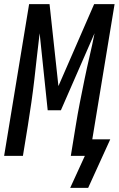

<svg xmlns="http://www.w3.org/2000/svg" viewBox="-33 -755 575 930"><path d="M394 155H307L378 0H310L334 -147Q343 -203 354 -259Q365 -315 376.5 -371Q388 -427 401 -482.5Q414 -538 425 -594L262 -221H198L159 -594Q152 -538 146 -482.5Q140 -427 133.5 -371Q127 -315 119 -259Q111 -203 102 -147L78 0H-13L108 -735H207L250 -338L423 -735H522L414 -80H501Z"/></svg>

Font: Iosevka SS18 Medium
Style: Italic
Weight: 500
Italic angle: -9°
Monospace: yes
Designer: Belleve Invis
Foundry: Belleve Invis
Version: Version 25.1.1; ttfautohint (v1.8.4)